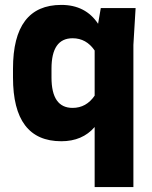

<svg xmlns="http://www.w3.org/2000/svg" viewBox="-20 -563 621 783"><path d="M366 200V-45Q316 13 230 13Q33 13 33 -247V-283Q33 -543 230 -543Q329 -543 380 -466L391 -530H533L524 -380V200ZM366 -173V-357Q332 -407 276 -407Q190 -407 190 -283V-247Q190 -123 276 -123Q332 -123 366 -173Z"/></svg>

Font: Cooper Hewitt
Style: Bold
Weight: 711
Designer: Village Type and Design LLC
Foundry: Cooper Hewitt Smithsonian Design Museum
Version: 1.000